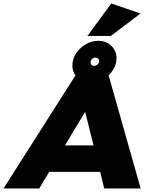

<svg xmlns="http://www.w3.org/2000/svg" viewBox="-75 -1076 862 1096"><path d="M442 -720Q442 -731 450 -739Q458 -747 471 -747Q479 -747 485 -741.5Q491 -736 491 -728Q491 -716 481.5 -708Q472 -700 461 -700Q453 -700 447.5 -705.5Q442 -711 442 -720ZM149 0 206 -95H497L520 0H728L545 -646Q590 -691 590 -743Q590 -786 560.5 -814.5Q531 -843 485 -843Q449 -843 415 -823.5Q381 -804 359.5 -771.5Q338 -739 338 -702Q338 -670 356 -646L-55 0ZM296 -246 411 -438 459 -246ZM424 -871H558L727 -999L560 -1056Z"/></svg>

Font: Geom Black
Style: Bold Italic
Weight: 900
Italic angle: -10°
Version: Version 1.102